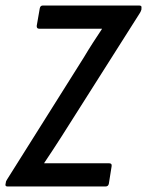

<svg xmlns="http://www.w3.org/2000/svg" viewBox="-35 -675 533 695"><path d="M-8 0Q-17 0 -15 -9L-14 -13Q-14 -19 -9 -26L269 -468Q285 -495 301.5 -520.5Q318 -546 334 -570V-571Q312 -571 289.5 -571Q267 -571 244 -571H107Q97 -571 98 -582L109 -645Q111 -655 120 -655H469Q479 -655 477 -646V-641Q476 -638 475 -635Q474 -632 472 -629L186 -178Q171 -154 155.5 -131Q140 -108 125 -85V-84Q149 -84 172 -84Q195 -84 217 -84H360Q371 -84 369 -73L359 -10Q357 0 347 0Z"/></svg>

Font: Sofia Sans Condensed SemiBold
Style: Italic
Weight: 600
Italic angle: -9°
Version: Version 4.100